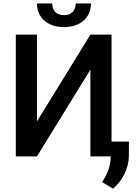

<svg xmlns="http://www.w3.org/2000/svg" viewBox="-20 -913 811 1121"><path d="M72.3 0ZM507.8 -710.9H631.3V0H507.8V-506.3L195.8 0H72.3V-710.9H195.8V-204.1ZM511.2 -892.6Q511.2 -831.1 468.3 -793Q425.3 -754.9 353.5 -754.9Q281.7 -754.9 238.8 -793Q195.8 -831.1 195.8 -892.6H284.7Q284.7 -860.4 303 -842.5Q321.3 -824.7 353.5 -824.7Q385.7 -824.7 403.8 -842.5Q421.9 -860.4 421.9 -892.6ZM640.1 188.5 576.2 150.4Q604.5 106 615 73Q625.5 40 626 5.9V-86.4H732.9L732.4 -1Q731.9 50.8 706.3 102.8Q680.7 154.8 640.1 188.5Z"/></svg>

Font: Roboto-o Medium
Style: Regular
Weight: 500
Designer: Google
Version: Version 2.134; 2016; ttfautohint (v1.6)